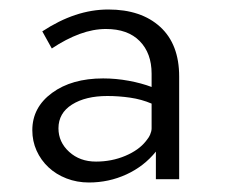

<svg xmlns="http://www.w3.org/2000/svg" viewBox="-20 -730 474 404"><path d="M167 -346Q142 -346 120 -354.5Q98 -363 82 -378Q66 -393 57 -413Q48 -433 48 -456Q48 -504 89.5 -534.5Q131 -565 197 -565Q224 -565 251 -560Q278 -555 299 -547V-575Q299 -618 274 -643.5Q249 -669 203 -669Q176 -669 147.5 -658.5Q119 -648 89 -628L69 -664Q104 -687 138.5 -698.5Q173 -710 208 -710Q277 -710 317 -673.5Q357 -637 357 -569V-353H308V-411Q283 -380 246 -363Q209 -346 167 -346ZM182 -390Q215 -390 243.5 -402Q272 -414 287 -433Q293 -440 296 -447Q299 -454 299 -460V-512Q278 -521 254 -524.5Q230 -528 206 -528Q160 -528 131.5 -510Q103 -492 103 -460Q103 -431 125.5 -410.5Q148 -390 182 -390Z"/></svg>

Font: Rising Sun Light
Style: Regular
Weight: 300
Designer: Matt McInerney, Pablo Impallari, Rodrigo Fuenzalida (Raleway font), Stephen Hutchings (Greek), Cristiano Sobral (main ch
Foundry: The Rising Sun Project Authors
Version: Version 4.327; ttfautohint (v1.8.4.7-5d5b-dirty)